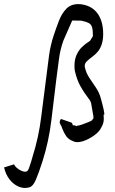

<svg xmlns="http://www.w3.org/2000/svg" viewBox="-117 -705 562 936"><path d="M27 208Q1 216 -25.5 205Q-52 194 -71 169Q-90 144 -97 111L-48 96Q-46 104 -35 113.5Q-24 123 -10.5 128.5Q3 134 12 131Q19 129 24.5 114Q30 99 35 82.5Q40 66 42 58Q72 -37 84 -136Q96 -235 109 -332Q115 -382 122 -433.5Q129 -485 145 -533Q157 -569 170.5 -604Q184 -639 206 -662Q228 -685 265 -685Q278 -685 291 -682Q337 -672 361.5 -635Q386 -598 386 -539Q386 -488 362 -456Q350 -441 334.5 -429.5Q319 -418 307.5 -407.5Q296 -397 296 -383Q296 -379 297 -376Q303 -349 318.5 -325.5Q334 -302 350.5 -278Q367 -254 375 -224Q385 -187 388.5 -170Q392 -153 391.5 -148.5Q391 -144 389.5 -145.5Q388 -147 388 -147Q388 -141 388.5 -136Q389 -131 389 -126Q389 -115 386.5 -105.5Q384 -96 376 -82Q368 -65 347.5 -49Q327 -33 303 -22.5Q279 -12 259 -12Q248 -12 241 -16Q217 -25 205.5 -41.5Q194 -58 186 -80Q183 -90 178.5 -96.5Q174 -103 174 -110Q174 -117 180 -125L224 -110L234 -106Q236 -102 236.5 -99Q237 -96 238 -94Q243 -96 258 -90Q258 -92 259 -92Q266 -92 283.5 -98Q301 -104 316 -110.5Q331 -117 332 -119Q339 -132 339 -126Q339 -128 338.5 -131Q338 -134 338 -140L327 -203Q324 -214 308.5 -233.5Q293 -253 275.5 -284Q258 -315 248 -359Q247 -362 246.5 -370Q246 -378 246 -383Q246 -416 257 -439Q268 -462 283 -476Q298 -490 309.5 -497.5Q321 -505 322 -506L336 -529Q336 -557 332 -571.5Q328 -586 316 -592.5Q304 -599 281 -604Q279 -604 270.5 -604.5Q262 -605 235 -605L192 -507Q176 -462 170.5 -417Q165 -372 158 -322Q146 -224 133.5 -119.5Q121 -15 90 82Q71 141 57.5 172Q44 203 27 208Z"/></svg>

Font: Syne Tactile
Style: Regular
Weight: 400
Designer: Lucas Descroix
Foundry: Bonjour Monde
Version: Version 2.100; ttfautohint (v1.8.3)